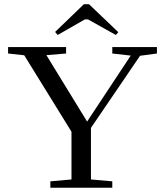

<svg xmlns="http://www.w3.org/2000/svg" viewBox="-20 -885 782 905"><path d="M252 -720.2 239.7 -734.4 375.5 -865.2H399.4L537.6 -733.4L525.9 -720.2L395 -793.5H379.9ZM217.3 0V-30.3L316.9 -39.1V-264.2L94.2 -624.5L18.1 -632.8V-663.1H291.5V-632.8L198.7 -625L390.6 -312L596.2 -623L509.3 -632.8V-663.1H719.7V-632.8L640.1 -622.1L408.7 -282.2V-39.1L509.3 -30.3V0Z"/></svg>

Font: Elstob 10pt
Style: Regular
Weight: 400
Designer: Peter S. Baker
Version: Version 1.015